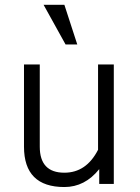

<svg xmlns="http://www.w3.org/2000/svg" viewBox="-20 -752 573 785"><path d="M295.9 -570.3H248L158.2 -732.4H243.2ZM78.1 -488.3H142.6V-152.3Q142.6 -45.9 243.2 -45.9Q333 -45.9 380.9 -139.6V-488.3H445.3V0H385.7V-60.5Q327.1 12.7 243.2 12.7Q78.1 12.7 78.1 -152.3Z"/></svg>

Font: Lohit Devanagari
Style: Regular
Weight: 400
Version: 2.95.4